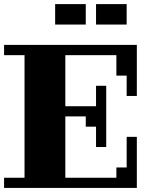

<svg xmlns="http://www.w3.org/2000/svg" viewBox="-20 -920 740 940"><path d="M299.8 -49.8H549.8V-100.1H600.1V-250H649.9V0H0V-49.8H100.1V-649.9H0V-700.2H649.9V-450.2H600.1V-549.8H549.8V-649.9H299.8V-399.9H450.2V-500H500V-200.2H450.2V-299.8H399.9V-350.1H299.8ZM250 -799.8V-899.9H399.9V-799.8ZM450.2 -799.8V-899.9H600.1V-799.8Z"/></svg>

Font: Redaction 50
Style: Bold
Weight: 700
Designer: Jeremy Mickel / Forest Young
Foundry: MCKL
Version: Version 2.001;hotconv 1.0.113;makeotfexe 2.5.65598 DEVELOPME